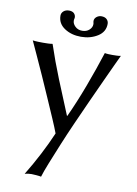

<svg xmlns="http://www.w3.org/2000/svg" viewBox="-97 -711 730 1025"><g transform="rotate(10 268.0 -198.5)"><path d="M29.3 -458Q41.5 -456.1 57.9 -455.6Q74.2 -455.1 85 -455.1Q96.2 -455.1 111.3 -455.6Q126.5 -456.1 136.7 -458Q166.5 -368.2 203.1 -277.8Q239.7 -187.5 278.8 -93.3H281.2Q318.8 -174.8 355 -271.5Q391.1 -368.2 419.9 -458Q428.2 -456.1 441.2 -455.6Q454.1 -455.1 460.9 -455.1Q469.2 -455.1 484.4 -455.6Q499.5 -456.1 506.8 -458Q499.5 -442.9 481.4 -403.8Q463.4 -364.7 438 -309.8Q412.6 -254.9 383.8 -191.2Q355 -127.4 325.7 -61.8Q296.4 3.9 271.2 65.2Q246.1 126.5 226.8 174.6Q207.5 222.7 199.2 251Q191.9 249 173.8 247.6Q155.8 246.1 147.5 246.1Q128.4 246.1 110.4 251Q146.5 191.9 178.2 130.9Q210 69.8 235.4 10.3Q224.6 -19 203.9 -66.7Q183.1 -114.3 158.9 -169.9Q134.8 -225.6 109.9 -281.2Q85 -336.9 63.7 -383.1Q42.5 -429.2 29.3 -458ZM407.7 -613.8Q407.7 -570.3 368.7 -545.9Q329.6 -521.5 278.8 -521.5Q226.6 -521.5 189.2 -546.4Q151.9 -571.3 151.9 -613.8Q151.9 -628.4 163.3 -638.4Q174.8 -648.4 192.9 -648.4Q210.9 -648.4 220 -639.2Q229 -629.9 229 -617.2Q229 -611.8 227.5 -608.9Q226.6 -605 226.6 -600.1Q226.6 -583 241.7 -568.6Q256.8 -554.2 279.8 -554.2Q303.2 -554.2 318.1 -567.9Q333 -581.5 333 -598.6Q333 -605 331.5 -608.9Q330.6 -610.8 330.6 -615.7Q330.6 -629.9 342.3 -639.2Q354 -648.4 368.2 -648.4Q387.2 -648.4 397.5 -638.4Q407.7 -628.4 407.7 -613.8Z"/></g></svg>

Font: Kurinto Seri
Style: Regular
Weight: 400
Designer: Kurinto was developed by Clint Goss from a range of fonts that are compatible with the SIL Open Font License Version 1.1
Foundry: Clinton F. Goss
Version: Version 2.196; July 25, 2020